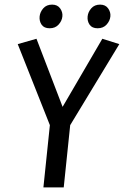

<svg xmlns="http://www.w3.org/2000/svg" viewBox="-20 -820 542 840"><path d="M287.1 -272.5 258.8 0H169.9L198.2 -272.5L57.6 -627L139.6 -650.4L253.9 -352.5L427.7 -650.4L502 -627ZM407.2 -696.3Q382.8 -696.3 372.1 -711.9Q361.3 -727.5 363.3 -748Q365.2 -767.6 379.4 -783.7Q393.6 -799.8 418 -799.8Q441.4 -799.8 453.1 -783.2Q464.8 -766.6 462.9 -748Q460.9 -728.5 446.3 -712.4Q431.6 -696.3 407.2 -696.3ZM197.3 -696.3Q172.9 -696.3 162.1 -711.9Q151.4 -727.5 153.3 -748Q155.3 -767.6 169.4 -783.7Q183.6 -799.8 208 -799.8Q231.4 -799.8 243.2 -783.2Q254.9 -766.6 252.9 -748Q251 -728.5 236.3 -712.4Q221.7 -696.3 197.3 -696.3Z"/></svg>

Font: Puritan
Style: Italic
Weight: 400
Version: 2.0a